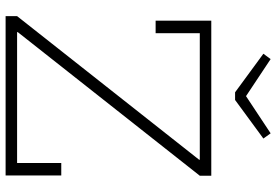

<svg xmlns="http://www.w3.org/2000/svg" viewBox="-174 -836 1009 702"><g transform="rotate(90 331.0 -484.5)"><path d="M345 -839H317L176 -942.5L195.5 -969L331 -879L467 -969L486 -942.5ZM38.5 -42 563.5 -707.5V-722.5L622 -710L97 -44.5V-29ZM622 -752V-710H101V-548.5H55V-752ZM575.5 -203.5H621V0H38.5V-42H575.5Z"/></g></svg>

Font: Hepta Slab Light
Style: Regular
Weight: 300
Designer: Michael LaGattuta
Foundry: Michael LaGattuta
Version: Version 1.102